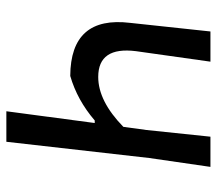

<svg xmlns="http://www.w3.org/2000/svg" viewBox="-59 -623 682 604"><g transform="rotate(-90 282.0 -321.0)"><path d="M59 0 87 -193 138 -642H234L197 -364H205Q269 -419 345 -441Q535 -440 512 -252L485 0H390L423 -234Q438 -353 342 -353Q266 -353 185 -274L175 -201L154 0Z"/></g></svg>

Font: Alegreya Sans SC Medium
Style: Italic
Weight: 500
Italic angle: -7°
Designer: Juan Pablo del Peral
Foundry: Huerta Tipografica
Version: Version 2.007